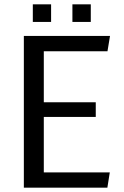

<svg xmlns="http://www.w3.org/2000/svg" viewBox="-20 -868 572 888"><path d="M90.3 0V-701.7H488.8L477.1 -630.9H182.6V-395H422.9V-327.1H182.6V-70.8H487.8L476.6 0ZM216.3 -848.1V-766.6H131.8V-848.1ZM399.9 -848.1V-766.6H314.9V-848.1Z"/></svg>

Font: Mako
Style: Regular
Weight: 400
Designer: vernon adams
Foundry: vernon adams
Version: Version 1.000